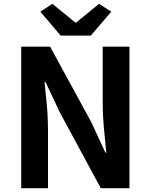

<svg xmlns="http://www.w3.org/2000/svg" viewBox="-20 -984 789 1004"><path d="M91 0V-740H242L457 -346L531 -186H536Q535 -195 534 -204Q528 -261 522.5 -324Q517 -387 517 -445V-740H657V0H507L293 -396L218 -555H213Q215 -529 218 -502Q231 -397 231 -297V0ZM297 -798 191 -923 254 -964 374 -866H378L498 -964L562 -923L455 -798Z"/></svg>

Font: Source Han Sans CN Bold
Style: Bold
Weight: 700
Designer: Ryoko NISHIZUKA 西塚涼子 (kana & ideographs); Paul D. Hunt (Latin, Greek & Cyrillic); Wenlong ZHANG 张文龙 (bopomofo); Sandoll 
Foundry: Adobe Systems Incorporated
Version: Version 1.00;May 30, 2023;FontCreator 11.5.0.2422 32-bit